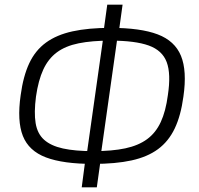

<svg xmlns="http://www.w3.org/2000/svg" viewBox="-20 -766 859 827"><path d="M456 -646Q585 -646 659 -618Q733 -590 759.5 -525.5Q786 -461 770 -350Q759 -268 732.5 -212.5Q706 -157 660.5 -123.5Q615 -90 546.5 -75Q478 -60 381 -60Q252 -60 178 -88Q104 -116 78.5 -180.5Q53 -245 69 -356Q80 -438 106 -493.5Q132 -549 178 -582.5Q224 -616 292.5 -631Q361 -646 456 -646ZM456 -591Q376 -591 319 -579.5Q262 -568 225 -540.5Q188 -513 166.5 -466.5Q145 -420 135 -350Q126 -281 133.5 -235.5Q141 -190 170 -164Q199 -138 251 -126.5Q303 -115 382 -115Q463 -115 519.5 -127Q576 -139 613.5 -166.5Q651 -194 672.5 -240.5Q694 -287 703 -356Q717 -448 698 -498.5Q679 -549 620.5 -570Q562 -591 456 -591ZM508 -746 492 -630 487 -613 414 -97V-81L397 41H332L348 -81L353 -97L426 -613V-630L442 -746Z"/></svg>

Font: Exo 2 Light
Style: Italic
Weight: 300
Italic angle: -8°
Designer: Natanael Gama
Foundry: Natanael Gama
Version: Version 2.010